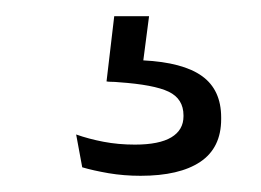

<svg xmlns="http://www.w3.org/2000/svg" viewBox="-20 -26 322 237"><path d="M164 -6 154.5 67 127.5 48Q133.5 48 141.5 48Q149.5 48 156.5 48.5Q206 51 229.5 68Q253 85 253 119V121Q253 156.5 227.2 173.8Q201.5 191 153.5 191Q133 191 114 187.8Q95 184.5 81.5 180.5L74 140Q89.5 145.5 107.8 149Q126 152.5 146.5 152.5Q176.5 152.5 191.5 143.5Q206.5 134.5 206.5 117.5V116.5Q206.5 96 188.2 87.2Q170 78.5 126.5 75.5Q121.5 75 117.8 75Q114 75 111.5 74.5L121 -6Z"/></svg>

Font: Anek Bangla Medium Light
Style: Regular
Weight: 300
Version: Version 1.003